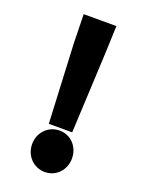

<svg xmlns="http://www.w3.org/2000/svg" viewBox="-132 -734 609 810"><g transform="rotate(20 172.5 -329.0)"><path d="M225 -185 242 -540 247 -670H100L103 -540L120 -185ZM173 12C224 12 262 -29 262 -81C262 -133 224 -174 173 -174C123 -174 83 -134 83 -81C83 -28 123 12 173 12Z"/></g></svg>

Font: Falling Sky
Style: Bd+
Weight: 400
Designer: Paul D. Hunt
Foundry: Adobe Systems Incorporated
Version: Version 1.02